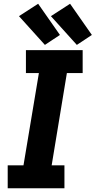

<svg xmlns="http://www.w3.org/2000/svg" viewBox="-20 -1002 509 1022"><path d="M21 0H323V-122H255L336 -613H420V-735H118V-613H187L105 -122H21ZM389 -763 469 -816 353 -982 251 -916ZM219 -763 299 -816 183 -982 81 -916Z"/></svg>

Font: Iosevka Sparkle Heavy
Style: Italic
Weight: 900
Italic angle: -9°
Designer: Belleve Invis
Foundry: Belleve Invis
Version: Version 4.5.0; ttfautohint (v1.8.3)